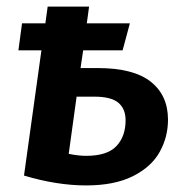

<svg xmlns="http://www.w3.org/2000/svg" viewBox="-20 -549 566 584"><path d="M491 -185Q491 -132 465.5 -86.5Q440 -41 384 -13Q328 15 242 15Q153 15 53 -15L106 -396H36L47 -478H118L125 -529H251L244 -478H375L353 -396H233L225 -342H277Q386 -342 438.5 -300.5Q491 -259 491 -185ZM362 -183Q362 -218 340 -236.5Q318 -255 267 -255H213L189 -81Q219 -75 242 -75Q306 -75 334 -104.5Q362 -134 362 -183Z"/></svg>

Font: FiraGO Medium
Style: Italic
Weight: 500
Italic angle: -8°
Designer: bBox Type GmbH
Foundry: bBox Type GmbH
Version: Version 1.001